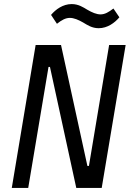

<svg xmlns="http://www.w3.org/2000/svg" viewBox="-20 -918 640 938"><path d="M352.6 0H476.9L593.8 -698.2H513.1L414.4 -107.2H407L278.1 -698.2H154.1L37.6 0H117.9L217 -590.9H224.1ZM229.4 -845.2 258.2 -801.8C281.2 -820 300.4 -830.6 321.4 -830.6C340.9 -830.6 362.9 -821.4 386.4 -807.9C406.6 -795.8 429.3 -780.2 462 -780.2C505 -780.2 540.5 -806.5 563.2 -833.5L534.1 -876.4C511 -858.7 492.5 -847.7 471.2 -847.7C451.7 -847.7 429.7 -856.9 406.2 -870.7C386 -882.8 363.3 -898.1 330.3 -898.1C287.6 -898.1 252.1 -872.2 229.4 -845.2Z"/></svg>

Font: Margiela Mono Italic Text It
Style: Regular
Weight: 400
Designer: Mike Abbink, Paul van der Laan, Pieter van Rosmalen
Foundry: Bold Monday
Version: Version 2.003 2021